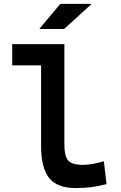

<svg xmlns="http://www.w3.org/2000/svg" viewBox="-20 -960 626 990"><path d="M370.1 9.8Q275.4 9.8 233.6 -42Q191.9 -93.8 191.9 -207.5V-623H43V-732.4H312V-212.4Q312 -158.7 329.8 -134.3Q347.7 -109.9 409.2 -109.9Q451.2 -109.9 515.6 -128.4L529.3 -10.7Q488.8 0 451.2 4.9Q413.6 9.8 370.1 9.8ZM182.6 -810.5 291 -939.9H452.6L310.5 -810.5Z"/></svg>

Font: Cascadia Mono PL SemiBold
Style: Regular
Weight: 600
Monospace: yes
Designer: Aaron Bell
Foundry: Saja Typeworks
Version: Version 2404.023; ttfautohint (v1.8.4)